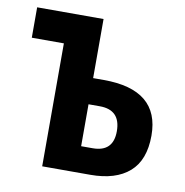

<svg xmlns="http://www.w3.org/2000/svg" viewBox="-67 -609 647 672"><g transform="rotate(10 257.0 -272.5)"><path d="M12 -545V-437H126V0H297Q387 0 435.5 -42.5Q484 -85 484 -172Q484 -335 286 -335H248V-545ZM362 -166Q362 -93 289 -93H248V-242H288Q362 -242 362 -166Z"/></g></svg>

Font: Noto Sans UI Condensed
Style: Bold
Weight: 700
Width: 3
Designer: Monotype Design Team
Foundry: Monotype Imaging Inc.
Version: 1.001